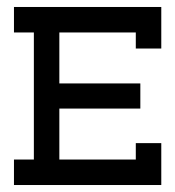

<svg xmlns="http://www.w3.org/2000/svg" viewBox="-20 -530 502 550"><path d="M442 0V-120H369V-73H150V-219H382V-291H150V-437H369V-391H442V-510H20V-437H77V-73H20V0Z"/></svg>

Font: Venice Serif Bold
Style: Regular
Weight: 700
Designer: Bruno Pierini
Foundry: Unio | Creative Solutions
Version: Version 1.000;PS 001.000;hotconv 1.0.70;makeotf.lib2.5.58329